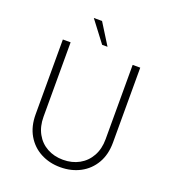

<svg xmlns="http://www.w3.org/2000/svg" viewBox="-158 -1012 1024 1140"><g transform="rotate(20 353.5 -442.5)"><path d="M353 -39Q410 -39 454.5 -63.5Q499 -88 524.5 -133.5Q550 -179 550 -240V-710H598V-237Q598 -161 566 -106Q534 -51 478.5 -21.5Q423 8 353 8Q284 8 228.5 -21.5Q173 -51 141 -106Q109 -161 109 -237V-710H158V-240Q158 -179 183 -133.5Q208 -88 252.5 -63.5Q297 -39 353 -39ZM290 -893 373 -760H339L238 -893Z"/></g></svg>

Font: Josefin Sans Light
Style: Regular
Weight: 300
Designer: Santiago Orozco
Foundry: Typemade
Version: Version 2.000